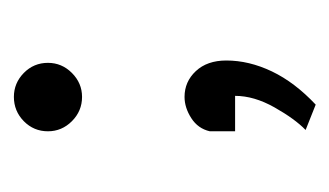

<svg xmlns="http://www.w3.org/2000/svg" viewBox="-120 -258 477 278"><g transform="rotate(-90 119.0 -119.5)"><path d="M106 98.6 69.3 84Q85.4 68.4 102.1 38.8Q118.7 9.3 118.7 -18.1H67.4V-54.7Q71.3 -71.8 86.4 -81.5Q101.6 -91.3 117.2 -91.3Q139.2 -91.3 154.5 -75Q169.9 -58.6 169.9 -30.8Q169.9 2 154.1 35.2Q138.2 68.4 106 98.6ZM117.2 -239.7Q96.7 -239.7 82 -254.4Q67.4 -269 67.4 -289.1Q67.4 -309.6 82 -324Q96.7 -338.4 117.2 -338.4Q137.2 -338.4 151.9 -324Q166.5 -309.6 166.5 -289.1Q166.5 -269 151.9 -254.4Q137.2 -239.7 117.2 -239.7Z"/></g></svg>

Font: Harmattan
Style: Regular
Weight: 400
Designer: George W. Nuss III and SIL International
Foundry: SIL International
Version: Version 4.000